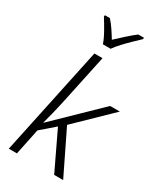

<svg xmlns="http://www.w3.org/2000/svg" viewBox="-242 -1079 985 1165"><g transform="rotate(30 250.5 -496.5)"><path d="M30 0 191 -760H248L176 -421Q162 -356 151 -313.5Q140 -271 132 -241H133L433 -532H501L264 -302L411 0H348L221 -266L125 -183L87 0ZM208 -834Q196 -869 172 -911Q148 -953 129 -983L130 -993H165Q185 -971 205 -941.5Q225 -912 241 -885Q270 -912 302 -941Q334 -970 364 -993H404L403 -983Q384 -965 356.5 -938.5Q329 -912 303 -884Q277 -856 262 -834Z"/></g></svg>

Font: Noto Sans Light
Style: Italic
Weight: 300
Italic angle: -12°
Designer: Monotype Design Team
Foundry: Monotype Imaging Inc.
Version: Version 2.013; ttfautohint (v1.8.4.7-5d5b)